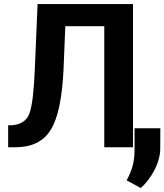

<svg xmlns="http://www.w3.org/2000/svg" viewBox="-20 -731 816 953"><path d="M640.1 -710.9V0H497.6V-601.1H304.2L295.4 -387.2Q285.6 -173.3 231.9 -86.7Q178.2 0 56.2 0H20.5V-109.4H40Q106.4 -114.7 126.2 -168.2Q146 -221.7 152.8 -387.2L166.5 -710.9ZM775.4 5.4Q775.4 56.2 747.6 111.1Q719.7 166 678.7 202.1L608.4 164.1Q627.9 129.4 637.9 93.8Q647.9 58.1 647.9 12.2V-94.2H775.9Z"/></svg>

Font: Roboto Web
Style: Bold
Weight: 700
Designer: Google
Version: Version 1.200310; 2013